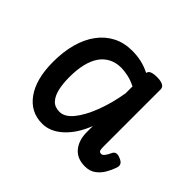

<svg xmlns="http://www.w3.org/2000/svg" viewBox="-104 -1262 689 689"><g transform="rotate(45 240.0 -918.0)"><path d="M174 -711Q115 -711 80 -760Q45 -809 45 -896Q45 -947 56.5 -989Q68 -1031 90.5 -1061.5Q113 -1092 145 -1108.5Q177 -1125 218 -1125Q243 -1125 265 -1120Q287 -1115 309 -1104L310 -1105Q311 -1113 320.5 -1117Q330 -1121 348 -1121Q367 -1121 377.5 -1115.5Q388 -1110 388 -1099V-811Q388 -800 389 -794Q390 -788 393 -786Q396 -784 401 -784Q407 -784 413 -791.5Q419 -799 426 -814Q429 -821 436.5 -823.5Q444 -826 456 -821Q470 -816 474.5 -808Q479 -800 475 -789Q469 -771 458.5 -753Q448 -735 431.5 -723Q415 -711 391 -711Q351 -711 330 -736.5Q309 -762 309 -803Q309 -811 309 -819Q309 -827 309 -834Q287 -777 251 -744Q215 -711 174 -711ZM125 -898Q125 -865 131 -839.5Q137 -814 150.5 -799.5Q164 -785 188 -785Q214 -785 237.5 -813.5Q261 -842 280 -891Q299 -940 309 -1000V-1035Q287 -1046 267 -1050Q247 -1054 233 -1054Q207 -1054 186.5 -1043.5Q166 -1033 152.5 -1013.5Q139 -994 132 -965Q125 -936 125 -898Z"/></g></svg>

Font: Playwrite FR Moderne
Style: Regular
Weight: 400
Designer: Veronika Burian, José Scaglione
Foundry: TypeTogether
Version: Version 1.002